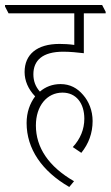

<svg xmlns="http://www.w3.org/2000/svg" viewBox="-43 -642 441 765"><path d="M233 103 252 80C151 22 100 -54 100 -142C100 -220 144 -273 206 -273C261 -273 293 -230 293 -169C293 -127 277 -88 247 -56L281 -33C310 -69 326 -111 326 -160C326 -201 311 -238 288 -264C265 -291 236 -307 198 -307C166 -307 138 -296 116 -277C98 -297 90 -320 90 -346C90 -401 126 -436 209 -436C236 -436 266 -433 291 -430V-589H378V-595L364 -622H-23V-616L-9 -589H253V-463C232 -466 212 -467 194 -467C104 -467 55 -425 55 -355C55 -321 69 -287 97 -258C76 -230 63 -194 63 -152C63 -49 124 40 233 103Z"/></svg>

Font: Noto Serif Devanagari ExtraCondensed ExtraLight
Style: Regular
Weight: 200
Width: 2
Designer: Universal Thirst, Indian Type Foundry and the Monotype Design Team
Foundry: Monotype Imaging Inc.
Version: Version 2.004